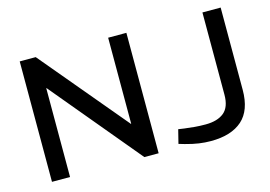

<svg xmlns="http://www.w3.org/2000/svg" viewBox="-94 -884 1515 1078"><g transform="rotate(-15 663.5 -345.0)"><path d="M89 0V-700H182L601 -200H603V-700H709V0H626L196 -516H194V0ZM1011 10Q977 10 942 5Q907 0 864 -12L830 -22L850 -102L884 -97Q916 -93 943.5 -90.5Q971 -88 1006 -88Q1075 -88 1113 -119Q1151 -150 1151 -222V-700H1257V-222Q1257 -103 1193.5 -46.5Q1130 10 1011 10Z"/></g></svg>

Font: REM
Style: Regular
Weight: 400
Designer: Octavio Pardo
Foundry: Ashler Design
Version: Version 1.005;gftools[0.9.28]